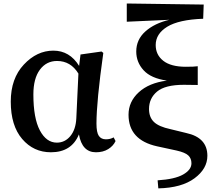

<svg xmlns="http://www.w3.org/2000/svg" viewBox="-20 -833 1188 1070"><path d="M405.3 -173.8 417 -422.9Q374 -493.2 297.9 -493.2Q238.3 -493.2 202.1 -444.3Q166 -395.5 166 -306.6Q166 -174.8 202.1 -106.4Q238.3 -38.1 296.9 -38.1Q341.8 -38.1 372.1 -74.7Q402.3 -111.3 405.3 -173.8ZM613.3 -67.4 624 -46.9Q611.3 -19.5 583 -2Q554.7 15.6 514.6 15.6Q437.5 15.6 419.9 -84Q378.9 15.6 263.7 15.6Q167 15.6 103.5 -58.6Q40 -132.8 40 -266.6Q40 -395.5 112.8 -473.1Q185.5 -550.8 277.3 -550.8Q368.2 -550.8 420.9 -465.8L428.7 -529.3L545.9 -545.9L555.7 -538.1Q517.6 -266.6 517.6 -144.5Q517.6 -94.7 530.8 -75.7Q543.9 -56.6 570.3 -56.6Q594.7 -56.6 613.3 -67.4Z M929.7 -113.3 1017.6 -91.8Q1135.7 -66.4 1135.7 35.2Q1135.7 107.4 1064 160.6Q992.2 213.9 862.3 216.8L858.4 171.9Q954.1 166 1000.5 139.6Q1046.9 113.3 1046.9 77.1Q1046.9 49.8 1029.3 33.2Q1011.7 16.6 963.9 5.9L855.5 -17.6Q696.3 -52.7 696.3 -193.4Q696.3 -266.6 753.4 -318.8Q810.5 -371.1 910.2 -383.8Q821.3 -396.5 780.3 -441.4Q739.3 -486.3 739.3 -545.9Q739.3 -612.3 790 -657.7Q840.8 -703.1 923.8 -722.7L686.5 -711.9V-813.5L1115.2 -807.6L1112.3 -728.5Q976.6 -723.6 912.1 -684.1Q847.7 -644.5 847.7 -582Q847.7 -527.3 890.1 -494.1Q932.6 -460.9 1015.6 -460.9Q1063.5 -460.9 1082 -463.9V-359.4Q1058.6 -360.4 1004.9 -360.4Q900.4 -360.4 855.5 -322.8Q810.5 -285.2 810.5 -225.6Q810.5 -179.7 837.9 -153.3Q865.2 -127 929.7 -113.3Z"/></svg>

Font: Bpmf Zihi Serif Bold
Style: Bold
Weight: 700
Foundry: But Ko
Version: Version 1.320